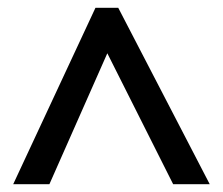

<svg xmlns="http://www.w3.org/2000/svg" viewBox="-20 -738 577 497"><path d="M14.2 -261.2 227.1 -717.8H286.1L522.9 -261.2H428.2L257.8 -600.1L107.9 -261.2Z"/></svg>

Font: Samim Medium FD
Style: Medium-FD
Weight: 500
Foundry: DejaVu fonts team - Redesigned by Saber Rastikerdar
Version: Version 4.0.5